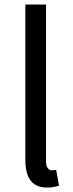

<svg xmlns="http://www.w3.org/2000/svg" viewBox="-20 -816 324 849"><path d="M188.3 13.4Q154.1 13.4 132.9 -0.9Q111.8 -15.3 101.9 -42.6Q92.1 -69.9 92.1 -108.1V-796H183.5V-102.1Q183.5 -81.5 191.3 -72.2Q199 -62.9 209 -62.9Q212.8 -62.9 216.8 -63.4Q220.8 -63.9 228.4 -64.9L240.9 5.1Q231.1 8 218.9 10.7Q206.7 13.4 188.3 13.4Z"/></svg>

Font: Noto Sans TC Thin
Style: Regular
Weight: 100
Designer: Ryoko NISHIZUKA 西塚涼子 (kana, bopomofo & ideographs); Paul D. Hunt (Latin, Greek & Cyrillic); Sandoll Communications 산돌커뮤니
Foundry: Adobe
Version: Version 2.004-H2;hotconv 1.0.118;makeotfexe 2.5.65603